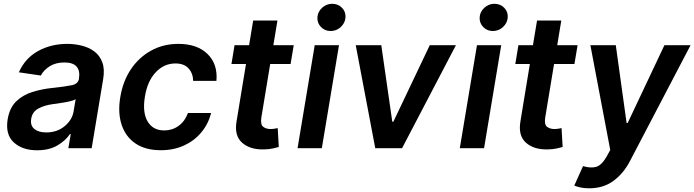

<svg xmlns="http://www.w3.org/2000/svg" viewBox="-20 -785 3678 1017"><path d="M176.1 11Q98.4 11 52.9 -30.9Q7.5 -72.8 20.6 -153.1Q30.9 -214.5 66.2 -248.4Q101.6 -282.3 151.5 -297.8Q201.3 -313.2 255 -318.9Q328.1 -326.7 361 -333.8Q393.8 -340.9 398.4 -367.9V-370Q404.8 -410.2 385.7 -432.2Q366.5 -454.2 321.7 -454.2Q274.9 -454.2 242.9 -433.8Q210.9 -413.4 196.4 -384.9L79.9 -402Q112.9 -476.6 181.6 -514.6Q250.4 -552.6 336.3 -552.6Q375.4 -552.6 412.8 -543.3Q450.3 -534.1 479.2 -512.8Q508.2 -491.5 521.8 -455.3Q535.5 -419 526.3 -365.1L465.6 0H342L354.8 -74.9H350.5Q327.8 -40.5 284.1 -14.7Q240.4 11 176.1 11ZM224.8 -83.5Q282.7 -83.5 322.6 -116.8Q362.6 -150.2 370 -195.7L380.7 -259.9Q371.4 -253.2 348.7 -248Q326 -242.9 301 -239.3Q275.9 -235.8 258.9 -233.3Q214.8 -227.3 182.9 -209.9Q150.9 -192.5 145.2 -155.2Q139.6 -120 162.1 -101.7Q184.7 -83.5 224.8 -83.5Z M831.7 10.7Q750 10.7 697.4 -25.2Q644.9 -61.1 624.1 -124.6Q603.3 -188.2 617.2 -270.6Q630.7 -354 672.9 -417.4Q715.2 -480.8 780 -516.7Q844.8 -552.6 924.7 -552.6Q1024.5 -552.6 1079.4 -498.9Q1134.2 -445.3 1126.4 -356.5H1003.2Q1002.5 -396 978.9 -422.4Q955.3 -448.9 909.1 -448.9Q849.1 -448.9 804.9 -402.2Q760.7 -355.5 747.5 -272.7Q733.7 -189.3 761.9 -141.7Q790.1 -94.1 850.1 -94.1Q892.4 -94.1 926 -118.3Q959.5 -142.4 975.5 -186.4H1098.4Q1083.5 -128.6 1046.5 -84Q1009.6 -39.4 954.9 -14.4Q900.2 10.7 831.7 10.7Z M1535.9 -545.5 1519.2 -446H1411.2L1364.7 -164.8Q1358.3 -126.1 1373.6 -113.8Q1388.8 -101.6 1413 -101.6Q1424.7 -101.6 1435 -103.5Q1445.3 -105.5 1451 -106.5L1456.7 -6.4Q1445 -2.8 1425.4 1.4Q1405.9 5.7 1378.6 6.4Q1305 8.5 1262.4 -29.1Q1219.8 -66.8 1233.3 -143.8L1283 -446H1206L1222.3 -545.5H1299.4L1321 -676.1H1449.6L1427.9 -545.5Z M1556.1 0 1647 -545.5H1775.6L1684.7 0ZM1731.2 -620.7Q1700.6 -620.7 1680.2 -641.9Q1659.8 -663 1661.2 -692.8Q1663 -722.7 1686.1 -743.8Q1709.2 -764.9 1739.7 -764.9Q1770.6 -764.9 1791.4 -743.8Q1812.1 -722.7 1810 -692.8Q1807.9 -663 1785 -641.9Q1762.1 -620.7 1731.2 -620.7Z M2394.9 -545.5 2109.7 0H1967.7L1864.3 -545.5H1999.6L2057.9 -140.3H2063.6L2256.4 -545.5Z M2415.5 0 2506.4 -545.5H2634.9L2544 0ZM2590.6 -620.7Q2560 -620.7 2539.6 -641.9Q2519.2 -663 2520.6 -692.8Q2522.4 -722.7 2545.5 -743.8Q2568.5 -764.9 2599.1 -764.9Q2630 -764.9 2650.7 -743.8Q2671.5 -722.7 2669.4 -692.8Q2667.3 -663 2644.4 -641.9Q2621.4 -620.7 2590.6 -620.7Z M3039.4 -545.5 3022.7 -446H2914.8L2868.3 -164.8Q2861.9 -126.1 2877.1 -113.8Q2892.4 -101.6 2916.5 -101.6Q2928.3 -101.6 2938.6 -103.5Q2948.9 -105.5 2954.5 -106.5L2960.2 -6.4Q2948.5 -2.8 2929 1.4Q2909.4 5.7 2882.1 6.4Q2808.6 8.5 2766 -29.1Q2723.4 -66.8 2736.9 -143.8L2786.6 -446H2709.5L2725.9 -545.5H2802.9L2824.6 -676.1H2953.1L2931.5 -545.5Z M3100.5 212.4Q3072.4 212.4 3052 207.4Q3031.6 202.4 3022 197.8L3068.2 94.8Q3108.3 106.9 3137.3 98.9Q3166.2 90.9 3192.1 46.2L3212.4 9.6L3107.2 -545.5H3241.8L3299 -133.5H3304.7L3499.3 -545.5H3637.8L3315.3 71Q3281.2 135.3 3228.2 173.8Q3175.1 212.4 3100.5 212.4Z"/></svg>

Font: Inter UI Semi Bold
Style: Italic
Weight: 600
Italic angle: -9.39999°
Designer: Rasmus Andersson
Foundry: rsms
Version: 3.2;8d6f07862